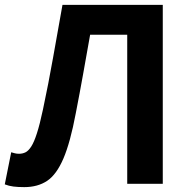

<svg xmlns="http://www.w3.org/2000/svg" viewBox="-28 -761 785 795"><path d="M72.5 13.8Q46.6 13.8 27.6 11.4Q8.7 9 -8.2 2.4L18.4 -130.5Q26.4 -128.1 33.9 -126.2Q41.4 -124.3 51 -124.3Q65.2 -124.3 77.4 -130.2Q89.7 -136.2 101.5 -154.5Q113.3 -172.9 125 -209.5Q136.8 -246 149.8 -307.2Q172.8 -415.2 191.8 -522.6Q210.9 -630.1 230.7 -740.8H646V0H498.8V-617.3H345.2Q330.2 -532.5 315.9 -452.7Q301.6 -373 285.8 -292.1Q263.1 -171.3 234.6 -104.7Q206 -38 167.1 -12.1Q128.1 13.8 72.5 13.8Z"/></svg>

Font: Shanggu Sans SC VF
Style: Regular
Weight: 250
Designer: GuiWonder
Version: Version 1.021